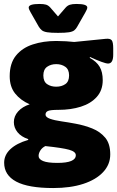

<svg xmlns="http://www.w3.org/2000/svg" viewBox="-20 -738 592 970"><path d="M249 212Q123 212 62 179.5Q1 147 1 84Q1 45 32.5 15.5Q64 -14 122 -31L123 -35Q87 -47 68.5 -70Q50 -93 50 -121Q50 -151 71.5 -175Q93 -199 130 -211Q84 -231 56.5 -265.5Q29 -300 29 -353Q29 -418 60.5 -457Q92 -496 145.5 -513.5Q199 -531 264 -531Q288 -531 313.5 -529.5Q339 -528 355 -526L515 -542Q537 -544 544.5 -534.5Q552 -525 552 -493V-462Q552 -417 526 -417Q516 -417 491.5 -426Q467 -435 435 -450L433 -446Q468 -427 483.5 -400.5Q499 -374 499 -333Q499 -282 469 -248.5Q439 -215 388.5 -199Q338 -183 275 -183Q235 -183 222.5 -177.5Q210 -172 210 -159Q210 -146 232.5 -138Q255 -130 290 -125Q325 -120 362 -113Q406 -105 446 -89Q486 -73 511.5 -42.5Q537 -12 537 42Q537 93 501 131.5Q465 170 400.5 191Q336 212 249 212ZM264 -300Q291 -300 310 -313Q329 -326 329 -357Q329 -387 310 -400.5Q291 -414 264 -414Q237 -414 218 -400.5Q199 -387 199 -357Q199 -326 218 -313Q237 -300 264 -300ZM270 85Q363 85 363 46Q363 28 329 18.5Q295 9 209 0Q193 8 184 22Q175 36 175 50Q175 66 197.5 75.5Q220 85 270 85ZM367 -718Q421 -718 421 -700Q421 -692 411 -675L370 -603Q364 -592 355.5 -585Q347 -578 328.5 -575Q310 -572 273 -572Q237 -572 218.5 -575Q200 -578 191.5 -585Q183 -592 176 -603L135 -675Q125 -692 125 -700Q125 -718 179 -718Q201 -718 212.5 -714.5Q224 -711 234 -700L273 -655L312 -700Q321 -710 333 -714Q345 -718 367 -718Z"/></svg>

Font: Asap Black
Style: Regular
Weight: 900
Designer: Pablo Cosgaya
Foundry: Omnibus-Type
Version: Version 3.001; ttfautohint (v1.8.4.7-5d5b)